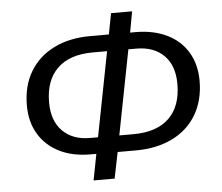

<svg xmlns="http://www.w3.org/2000/svg" viewBox="-50 -750 938 812"><g transform="rotate(-5 418.5 -344.0)"><path d="M312.5 -105.5Q235.8 -105.5 179.7 -133.5Q123.5 -161.6 92.5 -213.1Q61.5 -264.6 61.5 -335Q61.5 -418 97.7 -478.3Q133.8 -538.6 199.7 -571.3Q265.6 -604 354.5 -604H433.1L450.2 -692.9H539.6L523.4 -604H547.4Q623 -604 681.6 -575.2Q736.8 -547.9 767.6 -496.6Q798.3 -445.3 798.3 -375Q798.3 -293.9 762.2 -231.9Q725.6 -170.4 658.9 -137.9Q592.3 -105.5 504.9 -105.5H426.8L404.3 5.4H314.9L336.4 -105.5ZM439.9 -174.8H500.5Q598.6 -174.8 651.1 -225.1Q703.6 -275.4 703.6 -370.6Q703.6 -448.7 660.6 -491.5Q617.7 -534.2 543.5 -534.2H509.8ZM315.4 -174.8H349.6L419.4 -534.2H358.9Q260.7 -534.2 208.5 -483.9Q156.2 -433.6 156.2 -339.4Q156.2 -261.2 199.2 -218Q242.2 -174.8 315.4 -174.8Z"/></g></svg>

Font: Arimo
Style: Italic
Weight: 400
Italic angle: -12°
Designer: Steve Matteson
Foundry: Monotype Imaging Inc.
Version: Version 1.33